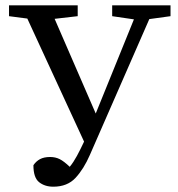

<svg xmlns="http://www.w3.org/2000/svg" viewBox="-20 -689 672 724"><path d="M14 -628V-669H273V-628L186 -618L341 -261L485 -616L403 -628V-669H623V-628L543 -617L319 -105Q296 -52 265 -18.5Q234 15 181 15Q149 15 127.5 -2Q106 -19 106 -66Q116 -81 131 -89Q146 -97 169 -97Q189 -97 205 -89Q221 -81 243 -60Q257 -77 270 -101Q283 -125 297 -155L83 -619Z"/></svg>

Font: Source Serif Pro
Style: Regular
Weight: 400
Designer: Frank Grießhammer
Foundry: Adobe Systems Incorporated
Version: Version 2.000;PS 1.000;hotconv 16.6.51;makeotf.lib2.5.65220